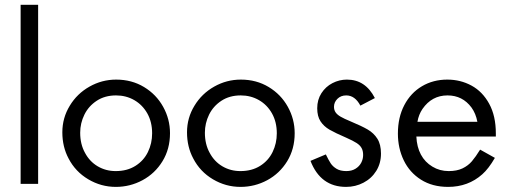

<svg xmlns="http://www.w3.org/2000/svg" viewBox="-20 -749 2074 782"><path d="M135.3 0H64V-729.5H135.3Z M264.2 -318.4Q293.9 -367.7 344.5 -396.2Q395 -424.8 453.1 -424.8Q516.6 -424.8 566.7 -394.5Q616.7 -364.3 644.5 -314Q672.4 -263.7 672.4 -206.5Q672.4 -142.1 641.8 -92.3Q611.3 -42.5 560.5 -15.1Q509.8 12.2 451.7 12.2Q391.6 12.2 339.4 -18.8Q287.1 -49.8 259.3 -103.5Q233.9 -150.9 233.9 -210Q233.9 -269 264.2 -318.4ZM326.2 -126.5Q345.2 -90.8 378.2 -71.5Q411.1 -52.2 451.2 -52.2Q498 -52.2 531.7 -73.5Q565.4 -94.7 582.5 -129.9Q599.6 -165 599.6 -206.1Q599.6 -252 580.1 -286.9Q560.5 -321.8 527.1 -341.1Q493.7 -360.4 452.6 -360.4Q407.2 -360.4 374 -338.6Q340.8 -316.9 323.7 -282Q306.6 -247.1 306.6 -208.5Q306.6 -161.6 326.2 -126.5Z M772 -318.4Q801.8 -367.7 852.3 -396.2Q902.8 -424.8 960.9 -424.8Q1024.4 -424.8 1074.5 -394.5Q1124.5 -364.3 1152.3 -314Q1180.2 -263.7 1180.2 -206.5Q1180.2 -142.1 1149.7 -92.3Q1119.1 -42.5 1068.4 -15.1Q1017.6 12.2 959.5 12.2Q899.4 12.2 847.2 -18.8Q794.9 -49.8 767.1 -103.5Q741.7 -150.9 741.7 -210Q741.7 -269 772 -318.4ZM834 -126.5Q853 -90.8 886 -71.5Q918.9 -52.2 959 -52.2Q1005.9 -52.2 1039.6 -73.5Q1073.2 -94.7 1090.3 -129.9Q1107.4 -165 1107.4 -206.1Q1107.4 -252 1087.9 -286.9Q1068.4 -321.8 1034.9 -341.1Q1001.5 -360.4 960.4 -360.4Q915 -360.4 881.8 -338.6Q848.6 -316.9 831.5 -282Q814.5 -247.1 814.5 -208.5Q814.5 -161.6 834 -126.5Z M1244.6 -93.8 1307.1 -120.1Q1318.4 -96.7 1326.9 -83.7Q1335.4 -70.8 1350.8 -61.5Q1366.2 -52.2 1390.6 -52.2Q1412.6 -52.2 1428 -61.8Q1443.4 -71.3 1451.2 -86.2Q1459 -101.1 1459 -117.7Q1459 -134.8 1452.6 -146.2Q1446.3 -157.7 1432.1 -166.7Q1418 -175.8 1391.6 -187.5Q1345.2 -207.5 1322 -220.9Q1298.8 -234.4 1285.4 -254.9Q1272 -275.4 1272 -308.1Q1272 -342.8 1289.1 -369.4Q1306.2 -396 1334 -410.4Q1361.8 -424.8 1393.1 -424.8Q1468.3 -424.8 1506.8 -349.6L1447.8 -318.8Q1425.8 -360.4 1390.1 -360.4Q1368.2 -360.4 1354.2 -346.4Q1340.3 -332.5 1340.3 -314Q1340.3 -300.8 1346.9 -291.3Q1353.5 -281.7 1367.4 -273.7Q1381.3 -265.6 1407.2 -254.9Q1453.1 -235.8 1477.8 -221.4Q1502.4 -207 1517.1 -183.8Q1531.7 -160.6 1531.7 -123.5Q1531.7 -84 1512.5 -53Q1493.2 -22 1460.4 -4.9Q1427.7 12.2 1389.6 12.2Q1285.6 12.2 1244.6 -93.8Z M1600.6 -205.1Q1600.6 -271 1626.7 -320.8Q1652.8 -370.6 1698.5 -397.7Q1744.1 -424.8 1801.8 -424.8Q1855.5 -424.8 1900.4 -400.4Q1945.3 -376 1972.4 -326.4Q1999.5 -276.9 1999.5 -205.6V-192.9H1675.8Q1677.7 -150.4 1694.3 -119.4Q1710.9 -88.4 1741.2 -70.3Q1771 -52.2 1807.6 -52.2Q1840.8 -52.2 1863.8 -63.2Q1886.7 -74.2 1902.1 -92.3Q1917.5 -110.4 1935.5 -139.6L1995.6 -106Q1970.2 -62 1944.3 -39.1Q1886.7 12.2 1805.2 12.2Q1741.2 12.2 1694.8 -17.1Q1648.4 -46.4 1624.5 -95.9Q1600.6 -145.5 1600.6 -205.1ZM1680.2 -252.9H1924.3Q1918 -286.6 1900.4 -311Q1863.8 -360.4 1802.7 -360.4Q1738.8 -360.4 1700.7 -305.2Q1685.1 -282.2 1680.2 -252.9Z"/></svg>

Font: NMS Futura Pro Book
Style: Regular
Weight: 400
Designer: Blend3rman
Version: Version 0.1